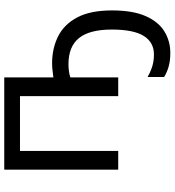

<svg xmlns="http://www.w3.org/2000/svg" viewBox="21 -597 821 903"><g transform="rotate(-90 431.5 -145.5)"><path d="M519 -305Q535 -307 552 -309Q569 -311 585 -311Q655 -311 711.5 -283Q768 -255 801 -193Q834 -131 834 -29Q834 68 807.5 128.5Q781 189 735.5 217Q690 245 634 245Q598 245 571 237.5Q544 230 521 216V138Q543 151 569 159.5Q595 168 627 168Q684 168 714 120Q744 72 744 -30Q744 -135 704 -184.5Q664 -234 581 -234Q567 -234 550 -232Q533 -230 519 -225V0H431V-462H173V0H85V-536H519Z"/></g></svg>

Font: RS Noto Sans
Style: Regular
Weight: 400
Designer: Monotype Design Team
Foundry: Monotype Imaging Inc.
Version: Version 3.10